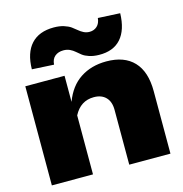

<svg xmlns="http://www.w3.org/2000/svg" viewBox="-120 -949 1011 1059"><g transform="rotate(-15 385.5 -419.5)"><path d="M45.9 0V-565.9H270V-417Q300.8 -500.5 363.5 -541.7Q426.3 -583 512.2 -583Q614.7 -583 668.9 -525.6Q723.1 -468.3 723.1 -356.9V0H487.8V-313Q487.8 -359.9 463.1 -385Q438.5 -410.2 395 -410.2Q318.8 -410.2 280.8 -336.9V0ZM105 -647Q106.4 -740.7 151.4 -789.8Q196.3 -838.9 280.8 -838.9Q313 -838.9 337.9 -831.1Q362.8 -823.2 377.7 -812.5Q392.6 -801.8 405.3 -790.8Q418 -779.8 433.3 -772Q448.7 -764.2 466.8 -764.2Q492.2 -764.2 509.5 -780Q526.9 -795.9 529.8 -826.2L655.8 -819.8Q653.3 -725.1 609.6 -675.8Q565.9 -626.5 483.9 -627.9Q452.6 -628.4 429 -636.2Q405.3 -644 391.1 -655Q377 -666 364.5 -677Q352.1 -688 335.9 -695.6Q319.8 -703.1 299.8 -703.1Q270 -703.1 251 -687.3Q231.9 -671.4 230 -640.1Z"/></g></svg>

Font: Mattone
Style: Bold
Weight: 700
Width: 6
Designer: Nunzio Mazzaferro
Foundry: Collletttivo
Version: Version 2.000;Glyphs 3.2 (3217)